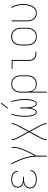

<svg xmlns="http://www.w3.org/2000/svg" viewBox="1500 -2286 1001 4040"><g transform="rotate(-90 2000.0 -265.5)"><path d="M247 8Q225 8 202.5 5.5Q180 3 158.5 -3.5Q137 -10 117.5 -22Q98 -34 83.5 -51Q69 -68 62.5 -90Q56 -112 56 -135Q56 -160 64.5 -184Q73 -208 90.5 -226Q108 -244 130.5 -254.5Q153 -265 178 -271Q156 -277 136 -287Q116 -297 101 -313.5Q86 -330 79 -351.5Q72 -373 72 -396Q72 -416 78 -436.5Q84 -457 97 -473Q110 -489 128 -500Q146 -511 165.5 -517Q185 -523 205.5 -525.5Q226 -528 247 -528Q267 -528 287.5 -526Q308 -524 327 -518Q346 -512 363.5 -501.5Q381 -491 394.5 -475.5Q408 -460 415 -441Q422 -422 422 -402Q422 -400 422 -399Q422 -398 422 -396H403Q403 -398 403 -399Q403 -400 403 -401Q403 -419 396.5 -435.5Q390 -452 378 -465.5Q366 -479 350 -487.5Q334 -496 317 -501Q300 -506 282.5 -508Q265 -510 247 -510Q229 -510 211 -508Q193 -506 175.5 -500.5Q158 -495 142 -486Q126 -477 114 -463Q102 -449 96.5 -431.5Q91 -414 91 -396Q91 -377 96.5 -359Q102 -341 114.5 -327Q127 -313 143 -303.5Q159 -294 177 -288.5Q195 -283 213 -281Q231 -279 250 -279H303V-261H250Q230 -261 209.5 -259Q189 -257 169.5 -251.5Q150 -246 132 -235.5Q114 -225 101 -210Q88 -195 81.5 -175Q75 -155 75 -135Q75 -115 81.5 -95.5Q88 -76 101 -61Q114 -46 131.5 -36Q149 -26 168 -20Q187 -14 207 -12Q227 -10 247 -10Q266 -10 285 -12Q304 -14 322.5 -18.5Q341 -23 358.5 -32Q376 -41 389.5 -54Q403 -67 411 -85Q419 -103 419 -122Q419 -123 419 -123.5Q419 -124 419 -125H438Q438 -124 438 -123.5Q438 -123 438 -122Q438 -100 429.5 -80Q421 -60 406.5 -44Q392 -28 372.5 -18Q353 -8 332.5 -2Q312 4 290.5 6Q269 8 247 8Z M726 215V0Q726 -69 711.5 -136.5Q697 -204 675.5 -269Q654 -334 626 -397Q598 -460 563 -519L580 -528Q602 -490 621.5 -451Q641 -412 657.5 -371.5Q674 -331 688.5 -290Q703 -249 714.5 -206.5Q726 -164 734.5 -121Q743 -78 745 -35Q763 -69 781 -103.5Q799 -138 815.5 -173Q832 -208 847.5 -244Q863 -280 876 -316.5Q889 -353 899 -391Q909 -429 909 -468V-520H928V-468Q928 -436 921 -405Q914 -374 904.5 -344Q895 -314 883.5 -284.5Q872 -255 859.5 -226Q847 -197 833.5 -168.5Q820 -140 805.5 -111.5Q791 -83 776 -55.5Q761 -28 745 0V215Z M1072 215V197Q1072 181 1077 167Q1082 153 1087.5 138.5Q1093 124 1099.5 110.5Q1106 97 1112.5 83.5Q1119 70 1126 56.5Q1133 43 1140 30L1239 -153L1140 -335Q1133 -348 1126 -361.5Q1119 -375 1112.5 -388.5Q1106 -402 1099.5 -415.5Q1093 -429 1087.5 -443.5Q1082 -458 1077 -472Q1072 -486 1072 -502V-520H1091V-502Q1091 -487 1096 -473.5Q1101 -460 1106.5 -446.5Q1112 -433 1118 -420Q1124 -407 1130.5 -394Q1137 -381 1144 -368.5Q1151 -356 1158 -343L1250 -173L1342 -343Q1349 -356 1356 -368.5Q1363 -381 1369.5 -394Q1376 -407 1382 -420Q1388 -433 1393.5 -446.5Q1399 -460 1404 -473.5Q1409 -487 1409 -502V-520H1428V-502Q1428 -486 1423 -472Q1418 -458 1412.5 -443.5Q1407 -429 1400.5 -415.5Q1394 -402 1387.5 -388.5Q1381 -375 1374 -361.5Q1367 -348 1360 -335L1261 -153L1360 30Q1367 43 1374 56.5Q1381 70 1387.5 83.5Q1394 97 1400.5 110.5Q1407 124 1412.5 138.5Q1418 153 1423 167Q1428 181 1428 197V215H1409V197Q1409 182 1404 168.5Q1399 155 1393.5 141.5Q1388 128 1382 115Q1376 102 1369.5 89Q1363 76 1356 63.5Q1349 51 1342 38L1250 -132L1158 38Q1151 51 1144 63.5Q1137 76 1130.5 89Q1124 102 1118 115Q1112 128 1106.5 141.5Q1101 155 1096 168.5Q1091 182 1091 197V215Z M1662 8Q1647 8 1634 0Q1621 -8 1612 -19.5Q1603 -31 1597 -44.5Q1591 -58 1586.5 -72.5Q1582 -87 1578.5 -101.5Q1575 -116 1572.5 -130.5Q1570 -145 1568.5 -159.5Q1567 -174 1566 -189Q1565 -204 1564.5 -218.5Q1564 -233 1564 -248Q1564 -319 1575 -389.5Q1586 -460 1608 -528L1626 -523Q1605 -456 1594 -387Q1583 -318 1583 -248Q1583 -234 1583.5 -221Q1584 -208 1585 -194.5Q1586 -181 1587 -167.5Q1588 -154 1590 -141Q1592 -128 1594.5 -114.5Q1597 -101 1600.5 -88.5Q1604 -76 1608.5 -63Q1613 -50 1620 -38.5Q1627 -27 1637.5 -18.5Q1648 -10 1662 -10Q1676 -10 1687 -19.5Q1698 -29 1705 -41Q1712 -53 1716.5 -66.5Q1721 -80 1724.5 -93.5Q1728 -107 1730.5 -120.5Q1733 -134 1734.5 -148Q1736 -162 1737 -176Q1738 -190 1739 -204Q1740 -218 1740 -232Q1740 -246 1740 -260V-338H1760V-260Q1760 -246 1760 -232Q1760 -218 1761 -204Q1762 -190 1763 -176Q1764 -162 1765.5 -148Q1767 -134 1769.5 -120.5Q1772 -107 1775.5 -93.5Q1779 -80 1783.5 -66.5Q1788 -53 1795 -41Q1802 -29 1813 -19.5Q1824 -10 1838 -10Q1852 -10 1862.5 -18.5Q1873 -27 1880 -38.5Q1887 -50 1891.5 -63Q1896 -76 1899.5 -88.5Q1903 -101 1905.5 -114.5Q1908 -128 1910 -141Q1912 -154 1913 -167.5Q1914 -181 1915 -194.5Q1916 -208 1916.5 -221Q1917 -234 1917 -248Q1917 -318 1906 -387Q1895 -456 1874 -523L1892 -528Q1914 -460 1925 -389.5Q1936 -319 1936 -248Q1936 -233 1935.5 -218.5Q1935 -204 1934 -189Q1933 -174 1931.5 -159.5Q1930 -145 1927.5 -130.5Q1925 -116 1921.5 -101.5Q1918 -87 1913.5 -72.5Q1909 -58 1903 -44.5Q1897 -31 1888 -19.5Q1879 -8 1866 0Q1853 8 1838 8Q1823 8 1810 -0.5Q1797 -9 1788 -21.5Q1779 -34 1773 -48Q1767 -62 1762.5 -76.5Q1758 -91 1755 -105.5Q1752 -120 1750 -135Q1748 -120 1745 -105.5Q1742 -91 1737.5 -76.5Q1733 -62 1727 -48Q1721 -34 1712 -21.5Q1703 -9 1690 -0.5Q1677 8 1662 8ZM1747 -595 1733 -605 1842 -746 1858 -734Z M2072 215V-320Q2072 -346 2075.5 -372Q2079 -398 2088.5 -422Q2098 -446 2114 -467Q2130 -488 2151.5 -502Q2173 -516 2199 -522Q2225 -528 2251 -528Q2277 -528 2303 -522.5Q2329 -517 2351.5 -503Q2374 -489 2391 -468.5Q2408 -448 2418 -423.5Q2428 -399 2432 -372.5Q2436 -346 2436 -320V-200Q2436 -174 2432.5 -148Q2429 -122 2419 -97.5Q2409 -73 2392.5 -52.5Q2376 -32 2354 -18Q2332 -4 2306 2Q2280 8 2254 8Q2227 8 2200.5 1.5Q2174 -5 2152 -21Q2130 -37 2115 -59.5Q2100 -82 2091 -108V215ZM2251 -10Q2275 -10 2298.5 -15.5Q2322 -21 2342 -33.5Q2362 -46 2377 -65Q2392 -84 2401 -106.5Q2410 -129 2413.5 -152.5Q2417 -176 2417 -200V-320Q2417 -344 2413.5 -367.5Q2410 -391 2401 -413.5Q2392 -436 2377 -455Q2362 -474 2342 -486.5Q2322 -499 2298.5 -504.5Q2275 -510 2251 -510Q2227 -510 2204 -504.5Q2181 -499 2161.5 -486Q2142 -473 2128 -453.5Q2114 -434 2106 -412Q2098 -390 2094.5 -366.5Q2091 -343 2091 -320V-200Q2091 -177 2094.5 -153.5Q2098 -130 2106 -108Q2114 -86 2128 -66.5Q2142 -47 2161.5 -34Q2181 -21 2204 -15.5Q2227 -10 2251 -10Z M2895 0Q2874 0 2853.5 -3.5Q2833 -7 2814.5 -16Q2796 -25 2781 -40Q2766 -55 2756.5 -74Q2747 -93 2743.5 -113.5Q2740 -134 2740 -155V-502H2575V-520H2760V-155Q2760 -136 2763 -118Q2766 -100 2774 -83.5Q2782 -67 2795 -54Q2808 -41 2824 -32.5Q2840 -24 2858.5 -21Q2877 -18 2895 -18H2934V0Z M3250 8Q3224 8 3197.5 2.5Q3171 -3 3148.5 -17Q3126 -31 3109 -51.5Q3092 -72 3082 -96.5Q3072 -121 3068 -147.5Q3064 -174 3064 -200V-320Q3064 -346 3068 -372.5Q3072 -399 3082 -423.5Q3092 -448 3109 -469Q3126 -490 3149 -503.5Q3172 -517 3198 -524Q3224 -531 3250 -531Q3276 -531 3302 -524Q3328 -517 3351 -503.5Q3374 -490 3391 -469Q3408 -448 3418 -423.5Q3428 -399 3432 -372.5Q3436 -346 3436 -320V-200Q3436 -174 3432 -147.5Q3428 -121 3418 -96.5Q3408 -72 3391 -51.5Q3374 -31 3351.5 -17Q3329 -3 3302.5 2.5Q3276 8 3250 8ZM3250 -10Q3274 -10 3297.5 -15Q3321 -20 3341.5 -33Q3362 -46 3377 -65Q3392 -84 3401 -106Q3410 -128 3413.5 -152Q3417 -176 3417 -200V-320Q3417 -344 3413.5 -368Q3410 -392 3401 -414.5Q3392 -437 3376.5 -456Q3361 -475 3340.5 -487.5Q3320 -500 3296 -505Q3272 -510 3248 -510Q3224 -510 3200.5 -504.5Q3177 -499 3157 -486Q3137 -473 3122.5 -454Q3108 -435 3099 -413Q3090 -391 3086.5 -367.5Q3083 -344 3083 -320V-200Q3083 -176 3086.5 -152Q3090 -128 3099 -106Q3108 -84 3123 -65Q3138 -46 3158.5 -33Q3179 -20 3202.5 -15Q3226 -10 3250 -10Z M3745 8Q3720 8 3695 1.5Q3670 -5 3649 -19.5Q3628 -34 3612.5 -55Q3597 -76 3588 -100Q3579 -124 3575.5 -149Q3572 -174 3572 -200V-520H3591V-200Q3591 -177 3594 -154Q3597 -131 3605 -109.5Q3613 -88 3626.5 -68.5Q3640 -49 3658.5 -36Q3677 -23 3699.5 -16.5Q3722 -10 3745 -10Q3768 -10 3790.5 -16Q3813 -22 3830.5 -36.5Q3848 -51 3861 -70Q3874 -89 3883.5 -109.5Q3893 -130 3899 -152Q3905 -174 3909 -196.5Q3913 -219 3915 -241.5Q3917 -264 3917 -287Q3917 -348 3901 -408Q3885 -468 3854 -521L3871 -530Q3903 -475 3919.5 -413Q3936 -351 3936 -287Q3936 -263 3934 -238.5Q3932 -214 3927 -189.5Q3922 -165 3915.5 -141.5Q3909 -118 3898.5 -96Q3888 -74 3873 -53.5Q3858 -33 3838 -18.5Q3818 -4 3794 2Q3770 8 3745 8Z"/></g></svg>

Font: Zed Mono Thin
Style: Regular
Weight: 100
Monospace: yes
Designer: Belleve Invis
Foundry: Belleve Invis
Version: Version 1.0.0; ttfautohint (v1.8.4)